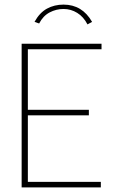

<svg xmlns="http://www.w3.org/2000/svg" viewBox="-20 -814 540 834"><path d="M74 0V-624H421V-600H101V-337H366V-313H101V-24H418V0ZM150 -712 130 -719Q152 -759 184 -776.5Q216 -794 256 -794Q337 -794 380 -719L360 -708Q343 -741 315.5 -758Q288 -775 256 -775Q224 -775 195.5 -760Q167 -745 150 -712Z"/></svg>

Font: Inconsolata ExtraLight
Style: Regular
Weight: 200
Monospace: yes
Designer: Raph Levien, Cyreal, Brenton Simpson
Foundry: Raph Levien, Cyreal, Google
Version: Version 3.001; ttfautohint (v1.8.2.53-6de2)